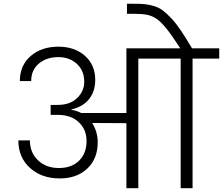

<svg xmlns="http://www.w3.org/2000/svg" viewBox="-20 -996 1180 1016"><path d="M648.9 0V-344.2L467.8 -345.2Q497.1 -297.9 497.1 -243.2Q497.1 -156.2 441.9 -104Q386.7 -51.8 295.9 -51.8Q200.2 -51.8 138.7 -107.4Q77.1 -163.1 77.1 -252.9H138.2Q138.2 -189 180.9 -147.9Q223.6 -106.9 292 -106.9Q359.4 -106.9 398.7 -146Q438 -185.1 438 -249Q438 -308.1 400.9 -345.2H399.9L398.9 -347.2Q357.9 -388.2 285.2 -388.2H248V-440.9H285.2Q351.1 -440.9 388.4 -477.3Q425.8 -513.7 425.8 -563Q425.8 -622.6 386.5 -658.2Q347.2 -693.8 289.1 -693.8Q226.6 -693.8 185.8 -659.7Q145 -625.5 145 -566.9H85Q85 -649.9 142.3 -699.5Q199.7 -749 289.1 -749Q375 -749 429.4 -700.7Q483.9 -652.3 483.9 -573.2Q483.9 -513.7 451.9 -472.4Q419.9 -431.2 357.9 -417V-415Q385.3 -410.6 410.2 -397.9H648.9V-740.2H934.1Q890.6 -807.1 862.5 -842.5Q834.5 -877.9 809.1 -896Q784.7 -912.6 758.1 -917.7Q731.4 -922.9 689.9 -922.9H651.9V-976.1H689Q724.6 -976.1 746.8 -973.9Q769 -971.7 795.4 -963.6Q821.8 -955.6 841.6 -940.7Q861.3 -925.8 886.5 -899.2Q911.6 -872.6 937.5 -834.2Q963.4 -795.9 996.1 -740.2H1140.1V-686H999V0H936V-686H711.9V0Z"/></svg>

Font: PoppinsZ Light
Style: Regular
Weight: 300
Designer: Ninad Kale (Devanagari), Jonny Pinhorn (Latin)
Foundry: Indian Type Foundry
Version: Version 3.002;FEAKit 1.0